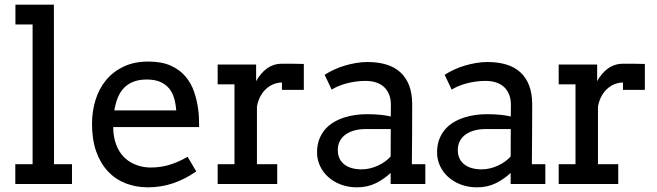

<svg xmlns="http://www.w3.org/2000/svg" viewBox="-20 -780 2785 814"><path d="M45.4 -760.3H208.5V-759.8L209 -84H285.2V0H44.9V-84H118.2V-676.3H45.4Z M602.1 -442.9Q570.3 -442.9 546.6 -433.8Q522.9 -424.8 506.3 -408Q489.7 -391.1 479.7 -366.7Q469.7 -342.3 464.8 -312H727.1Q725.1 -340.3 718 -364.3Q710.9 -388.2 696.3 -405.8Q681.6 -423.3 658.7 -433.1Q635.7 -442.9 602.1 -442.9ZM460 -241.2Q460 -219.7 463.1 -201.9Q466.3 -184.1 472.2 -168Q490.2 -119.1 530 -94.5Q569.8 -69.8 620.1 -69.8Q659.7 -69.8 697 -80.8Q734.4 -91.8 775.4 -115.2L812 -53.2Q762.2 -19 711.9 -2.4Q661.6 14.2 607.4 14.2Q556.2 14.2 512.5 -2.9Q468.8 -20 437.3 -53.7Q405.8 -87.4 387.9 -137.7Q370.1 -188 370.1 -254.9Q370.1 -309.1 385.3 -357.2Q400.4 -405.3 430.4 -441.2Q460.4 -477.1 504.9 -498Q549.3 -519 608.4 -519Q665.5 -519 703.9 -501.7Q742.2 -484.4 766.4 -455.8Q790.5 -427.2 803 -390.6Q815.4 -354 820.3 -315.9Q822.8 -297.4 823.5 -278.3Q824.2 -259.3 824.2 -241.2Z M1268.1 -398.9H1175.3V-430.2Q1159.2 -430.2 1142.3 -424.1Q1125.5 -418 1110.8 -405.5Q1096.2 -393.1 1085.2 -373.8Q1074.2 -354.5 1069.3 -328.1V-84H1155.3V0H902.8V-84H974.1V-422.4H902.8V-506.3H1065.9V-436Q1074.7 -451.7 1085.7 -465.1Q1096.7 -478.5 1110.1 -488.5Q1123.5 -498.5 1139.9 -504.2Q1156.2 -509.8 1175.3 -509.8Q1200.7 -509.8 1223.1 -509.8Q1245.6 -509.8 1268.1 -508.8Z M1513.2 -62Q1531.2 -62 1549.3 -66.4Q1567.4 -70.8 1583.5 -78.4Q1599.6 -85.9 1613.3 -95.9Q1627 -106 1636.2 -116.7L1636.7 -232.9H1531.2Q1504.9 -232.9 1483.2 -227.1Q1461.4 -221.2 1445.6 -210Q1429.7 -198.7 1420.9 -182.1Q1412.1 -165.5 1412.1 -144Q1412.1 -123.5 1419.4 -108.2Q1426.8 -92.8 1440.2 -82.5Q1453.6 -72.3 1472.2 -67.1Q1490.7 -62 1513.2 -62ZM1636.2 -46.9Q1607.4 -20 1572.5 -2.9Q1537.6 14.2 1493.2 14.2Q1456.1 14.2 1425 2.4Q1394 -9.3 1371.6 -29.5Q1349.1 -49.8 1336.7 -76.7Q1324.2 -103.5 1324.2 -133.8Q1324.2 -165.5 1333.7 -189.9Q1343.3 -214.4 1359.1 -232.4Q1375 -250.5 1396.2 -262.7Q1417.5 -274.9 1440.7 -282.2Q1463.9 -289.6 1488 -292.7Q1512.2 -295.9 1534.2 -295.9Q1597.7 -295.9 1636.7 -286.1L1637.2 -332Q1637.7 -358.9 1629.9 -378.7Q1622.1 -398.4 1607.9 -411.4Q1593.8 -424.3 1573.7 -430.7Q1553.7 -437 1529.3 -437Q1506.3 -437 1485.4 -433.8Q1464.4 -430.7 1446 -425.5Q1427.7 -420.4 1412.4 -413.8Q1397 -407.2 1386.2 -399.9L1356.4 -462.9Q1374.5 -474.6 1396 -484.6Q1417.5 -494.6 1441.2 -501.7Q1464.8 -508.8 1489.5 -512.9Q1514.2 -517.1 1538.1 -517.1Q1582 -517.1 1617.2 -506.6Q1652.3 -496.1 1676.8 -474.1Q1701.2 -452.1 1714.4 -418.2Q1727.5 -384.3 1727.5 -336.9Q1727.5 -273.4 1727.1 -210.4Q1726.6 -147.5 1726.1 -84H1783.2V0H1636.2Z M2022 -62Q2040 -62 2058.1 -66.4Q2076.2 -70.8 2092.3 -78.4Q2108.4 -85.9 2122.1 -95.9Q2135.7 -106 2145 -116.7L2145.5 -232.9H2040Q2013.7 -232.9 1991.9 -227.1Q1970.2 -221.2 1954.3 -210Q1938.5 -198.7 1929.7 -182.1Q1920.9 -165.5 1920.9 -144Q1920.9 -123.5 1928.2 -108.2Q1935.5 -92.8 1949 -82.5Q1962.4 -72.3 1981 -67.1Q1999.5 -62 2022 -62ZM2145 -46.9Q2116.2 -20 2081.3 -2.9Q2046.4 14.2 2002 14.2Q1964.8 14.2 1933.8 2.4Q1902.8 -9.3 1880.4 -29.5Q1857.9 -49.8 1845.5 -76.7Q1833 -103.5 1833 -133.8Q1833 -165.5 1842.5 -189.9Q1852.1 -214.4 1867.9 -232.4Q1883.8 -250.5 1905 -262.7Q1926.3 -274.9 1949.5 -282.2Q1972.7 -289.6 1996.8 -292.7Q2021 -295.9 2043 -295.9Q2106.4 -295.9 2145.5 -286.1L2146 -332Q2146.5 -358.9 2138.7 -378.7Q2130.9 -398.4 2116.7 -411.4Q2102.5 -424.3 2082.5 -430.7Q2062.5 -437 2038.1 -437Q2015.1 -437 1994.1 -433.8Q1973.1 -430.7 1954.8 -425.5Q1936.5 -420.4 1921.1 -413.8Q1905.8 -407.2 1895 -399.9L1865.2 -462.9Q1883.3 -474.6 1904.8 -484.6Q1926.3 -494.6 1950 -501.7Q1973.6 -508.8 1998.3 -512.9Q2022.9 -517.1 2046.9 -517.1Q2090.8 -517.1 2126 -506.6Q2161.1 -496.1 2185.5 -474.1Q2210 -452.1 2223.1 -418.2Q2236.3 -384.3 2236.3 -336.9Q2236.3 -273.4 2235.8 -210.4Q2235.4 -147.5 2234.9 -84H2292V0H2145Z M2713.9 -398.9H2621.1V-430.2Q2605 -430.2 2588.1 -424.1Q2571.3 -418 2556.6 -405.5Q2542 -393.1 2531 -373.8Q2520 -354.5 2515.1 -328.1V-84H2601.1V0H2348.6V-84H2419.9V-422.4H2348.6V-506.3H2511.7V-436Q2520.5 -451.7 2531.5 -465.1Q2542.5 -478.5 2555.9 -488.5Q2569.3 -498.5 2585.7 -504.2Q2602.1 -509.8 2621.1 -509.8Q2646.5 -509.8 2668.9 -509.8Q2691.4 -509.8 2713.9 -508.8Z"/></svg>

Font: Twentytwelve Slab
Style: TwentytwelveSlab
Weight: 400
Designer: Domenico Catapano
Version: Version 1.00 2012